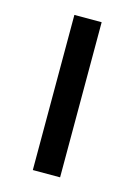

<svg xmlns="http://www.w3.org/2000/svg" viewBox="-83 -531 404 578"><g transform="rotate(15 119.0 -242.0)"><path d="M77 0V-483.5H162V0Z"/></g></svg>

Font: Anek Gujarati SemiExpanded
Style: Regular
Weight: 400
Width: 6
Designer: Mrunmayee Ghaisas (Gujarati), Yesha Goshar (Latin)
Foundry: Ek Type
Version: Version 1.003